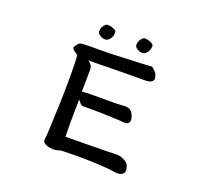

<svg xmlns="http://www.w3.org/2000/svg" viewBox="-138 -970 1277 1179"><g transform="rotate(20 500.0 -381.0)"><path d="M264.6 -451.2Q264.6 -432.1 264.6 -403.1Q264.6 -374 263.9 -325.7Q263.2 -277.3 261.2 -223.1Q257.8 -126.5 255.1 -77.9Q252.4 -29.3 252.4 -26.4V-25.9Q249.5 -12.7 249.5 -2.4Q249.5 7.8 256.3 14.2Q263.2 20.5 274.2 25.1Q285.2 29.8 298.1 31.7Q311 33.7 321.3 33.7Q338.9 33.7 348.6 29.3Q360.4 23.9 378.9 23.9Q396.5 23.9 426.3 22.9Q456.1 22 476.6 22Q532.2 22 607.4 25.4Q680.7 28.8 712.9 34.7Q728.5 37.1 740.2 37.1Q755.4 37.1 763.2 33.2Q778.8 25.9 782.2 14.6Q784.7 8.3 784.7 2Q784.7 -4.4 782.7 -10.7Q779.3 -24.9 776.4 -31.2Q768.1 -45.4 745.6 -57.6Q723.1 -69.8 698.2 -69.8Q696.3 -69.8 685.5 -69.3Q674.8 -68.8 629.9 -67.9Q586.9 -66.9 489.3 -65.9Q391.6 -64.9 368.2 -64.9H363.8V-69.3Q363.8 -82 363.3 -97.7Q361.8 -145.5 363.8 -259.3Q364.3 -278.8 365.2 -308.1Q380.4 -289.1 384.5 -284.9Q388.7 -280.8 394 -279.3Q399.4 -277.8 403.8 -277.8Q408.2 -277.8 410.2 -277.8H462.4Q494.1 -277.8 527.3 -276.9Q617.7 -273.9 633.3 -272.9L671.4 -270Q673.3 -270 675.8 -270Q691.9 -270 698.2 -275.9Q706.1 -282.2 707 -292Q707.5 -294.9 707.5 -297.9Q707.5 -305.7 704.8 -315.7Q702.1 -325.7 698.2 -333Q689.9 -349.6 679.7 -356.7Q669.4 -363.8 658.2 -365.2Q650.9 -366.2 645.5 -366.2Q640.1 -366.2 635.7 -365.7Q624.5 -365.2 616.2 -364.7Q593.8 -362.8 562.5 -362.8H434.6Q403.3 -362.8 380.4 -360.8L363.8 -359.4Q365.7 -489.3 365.7 -506.8Q365.7 -513.7 361.3 -524.4Q356 -538.1 346.2 -545.4L335 -553.2H348.6Q380.9 -553.2 422.4 -554.2Q464.4 -555.2 559.8 -556.2Q655.3 -557.1 701.2 -557.1Q731.9 -557.1 744.1 -564.9Q755.9 -572.3 757.8 -580.6Q758.8 -584 758.8 -586.2Q758.8 -588.4 758.5 -591.1Q758.3 -593.8 755.6 -601.3Q752.9 -608.9 751.5 -613.8Q750 -618.2 747.1 -621.8Q744.1 -625.5 742.9 -627Q741.7 -628.4 740.7 -629.6Q739.7 -630.9 738.3 -631.8Q730 -641.1 722.2 -647.5Q717.3 -650.9 714.8 -650.9Q687.5 -648.9 645 -647Q517.1 -641.1 468 -639.6Q418.9 -638.2 382.8 -638.2Q346.7 -638.2 317.9 -637.7Q289.1 -637.2 282.2 -637.2Q275.4 -637.2 270.5 -636.7Q250.5 -635.3 240.2 -625Q234.9 -619.1 231.2 -612.8Q227.5 -606.4 222.7 -599.6Q222.7 -598.1 222.7 -596.9Q222.7 -595.7 222.7 -594.7Q222.7 -593.8 223.1 -592.8Q224.6 -587.4 231.9 -581.1Q236.3 -577.1 246.1 -571Q255.9 -564.9 261.2 -559.6Q264.2 -508.8 264.6 -451.2ZM376.5 -710.4Q382.8 -709.5 386.2 -709.5Q389.6 -709.5 390.6 -709.5Q391.6 -709.5 392.6 -709.7Q393.6 -710 394.5 -710.4Q395.5 -710.9 397 -710.9Q417.5 -718.8 427.7 -744.1Q432.1 -755.9 432.1 -771.5Q432.1 -782.2 412.6 -790.8Q393.1 -799.3 369.1 -799.3Q363.3 -796.4 361.3 -794.9Q355.5 -790.5 348.1 -781.2Q338.4 -768.1 336.4 -744.1Q337.4 -730 353.5 -720.2Q364.7 -712.9 376.5 -710.4ZM675.3 -771Q675.3 -776.4 669.9 -781.2Q664.6 -786.1 657.7 -789.6Q636.2 -799.3 612.3 -799.3L609.4 -797.9Q601.6 -794.4 591.6 -781.2Q581.5 -768.1 579.6 -744.1Q580.6 -730 596.7 -720.2Q613.8 -709.5 631.8 -709.5Q645.5 -709.5 659.2 -725.1Q666 -732.9 670.7 -744.4Q675.3 -755.9 675.3 -771Z"/></g></svg>

Font: Bakudai
Style: Light
Weight: 300
Version: Version 1.48